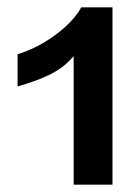

<svg xmlns="http://www.w3.org/2000/svg" viewBox="-20 -848 373 524"><path d="M181 -695Q157 -666 122 -647.5Q87 -629 28 -612V-700Q64 -711 97.5 -730.5Q131 -750 158.5 -775Q186 -800 202 -828H287V-344H181Z"/></svg>

Font: Moderustic SemiBold
Style: Regular
Weight: 600
Designer: Tural Alisoy
Foundry: TAFT Foundry
Version: Version 2.120